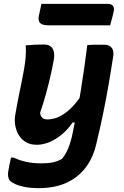

<svg xmlns="http://www.w3.org/2000/svg" viewBox="-20 -772 640 992"><path d="M113 -538Q136 -540 159.5 -541Q183 -542 207 -542Q229 -542 241.5 -532.5Q254 -523 258 -505.5Q262 -488 258 -463Q250 -418 239.5 -373.5Q229 -329 216.5 -283.5Q204 -238 187 -189Q189 -173 198 -164Q207 -155 225 -155Q246 -155 269 -162.5Q292 -170 316.5 -187.5Q341 -205 366 -233.5Q391 -262 416 -304L389 -139H355Q332 -105 301.5 -79Q271 -53 237 -38.5Q203 -24 170 -24Q136 -24 113 -38Q90 -52 76.5 -75Q63 -98 58.5 -125.5Q54 -153 59 -179Q69 -239 81 -296Q93 -353 104 -413Q110 -447 112.5 -477Q115 -507 113 -538ZM431 -539Q452 -541 473.5 -541Q495 -541 517 -541Q536 -541 547 -534Q558 -527 562.5 -515.5Q567 -504 566 -488Q553 -403 540 -328.5Q527 -254 512 -181.5Q497 -109 478 -30Q461 44 421.5 95Q382 146 322 173Q262 200 180 200Q139 200 108 194Q77 188 57.5 178.5Q38 169 30 161Q24 152 22 139Q20 126 23 111Q26 92 29.5 76Q33 60 37 42H49Q82 57 116.5 64.5Q151 72 197 72Q229 72 254.5 66.5Q280 61 301 48Q313 33 322 16.5Q331 0 338 -20Q345 -40 351 -64Q364 -125 375.5 -182.5Q387 -240 396.5 -298Q406 -356 414.5 -415.5Q423 -475 431 -539ZM194 -752H536Q555 -752 563 -742.5Q571 -733 568 -715Q565 -702 562 -689.5Q559 -677 555.5 -665Q552 -653 549 -641H235Q212 -641 199 -646Q186 -651 182 -661.5Q178 -672 180 -687Q183 -699 185 -710Q187 -721 189.5 -731Q192 -741 194 -752Z"/></svg>

Font: Rec Mono Semicasual
Style: Bold Italic
Weight: 700
Italic angle: -10°
Version: Version 1.085; ttfautohint (v1.8.4.7-5d5b)